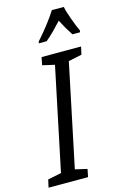

<svg xmlns="http://www.w3.org/2000/svg" viewBox="-191 -1012 678 1071"><g transform="rotate(-15 148.0 -476.0)"><path d="M151 -792Q172 -809 196 -833Q220 -857 246 -885Q272 -834 300 -792H344L346 -802Q333 -829 315.5 -877Q298 -925 293 -952H224Q202 -917 172 -878.5Q142 -840 108 -802L106 -792ZM178 0 187 -45 118 -61 242 -653 319 -669 329 -714H101L92 -669L162 -653L38 -61L-40 -45L-50 0Z"/></g></svg>

Font: Noto Sans Display Condensed
Style: Italic
Weight: 400
Width: 3
Designer: Monotype Design team
Foundry: Monotype Imaging Inc.
Version: 1.000